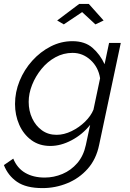

<svg xmlns="http://www.w3.org/2000/svg" viewBox="-53 -741 665 984"><path d="M165 223Q81 223 34.5 191Q-12 159 -33 105L15 72Q35 121 76.5 145Q118 169 176 169Q223 169 267 150.5Q311 132 343 95Q375 58 387 2L409 -101Q370 -52 314.5 -22.5Q259 7 205 7Q148 7 107.5 -23Q67 -53 45.5 -102Q24 -151 24 -208Q24 -269 47.5 -326.5Q71 -384 112.5 -430Q154 -476 207 -503Q260 -530 318 -530Q382 -530 421 -496Q460 -462 483 -412L506 -521H566L455 2Q440 75 396.5 124Q353 173 292 198Q231 223 165 223ZM237 -50Q275 -50 314 -69Q353 -88 383 -117.5Q413 -147 426 -179L460 -340Q451 -397 411 -433.5Q371 -470 319 -470Q272 -470 231 -447.5Q190 -425 159.5 -387.5Q129 -350 111.5 -306Q94 -262 94 -219Q94 -173 112 -134.5Q130 -96 162 -73Q194 -50 237 -50ZM240 -636 353 -721H402L478 -636L436 -616L368 -679L274 -616Z"/></svg>

Font: Raleway
Style: Italic
Weight: 400
Italic angle: -12°
Designer: Matt McInerney, Pablo Impallari, Rodrigo Fuenzalida
Foundry: Matt McInerney, Pablo Impallari, Rodrigo Fuenzalida
Version: Version 4.026